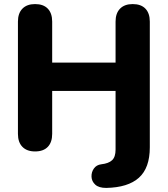

<svg xmlns="http://www.w3.org/2000/svg" viewBox="-20 -734 822 942"><path d="M501 188Q465 188 447.5 172Q430 156 429 133.5Q428 111 440.5 93Q453 75 477 72Q513 68 530 52Q547 36 547 0V-288H236V-77Q236 -36 214.5 -13.5Q193 9 152 9Q112 9 90 -13.5Q68 -36 68 -77V-628Q68 -669 90 -691.5Q112 -714 152 -714Q193 -714 214.5 -691.5Q236 -669 236 -628V-427H547V-628Q547 -669 569 -691.5Q591 -714 631 -714Q672 -714 693.5 -691.5Q715 -669 715 -628V-11Q715 90 661.5 138Q608 186 501 188Z"/></svg>

Font: Chiron GoRound TC EB
Style: Regular
Weight: 700
Designer: Ryoko NISHIZUKA 西塚涼子 (kana, bopomofo & ideographs); Paul D. Hunt (Latin, Greek & Cyrillic); Sandoll Communications 산돌커뮤니
Foundry: Adobe
Version: Version 1.000;hotconv 1.1.1;makeotfexe 2.6.0